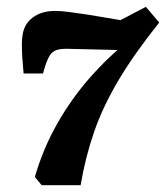

<svg xmlns="http://www.w3.org/2000/svg" viewBox="-20 -542 486 562"><path d="M102 0 82 -24Q106 -107 147.5 -180Q189 -253 243 -314.5Q297 -376 356 -422L302 -467L407 -522L446 -476Q374 -386 328 -309Q282 -232 256 -157.5Q230 -83 216 0ZM49 -327Q44 -380 44 -411Q44 -442 51.5 -460Q59 -478 75 -490Q101 -510 141 -510Q159 -510 181.5 -507Q204 -504 238 -499L405 -471L352 -395L183 -399Q159 -400 145.5 -395.5Q132 -391 123.5 -376Q115 -361 106 -327Z"/></svg>

Font: Rasa
Style: Bold Italic
Weight: 700
Italic angle: -7.10001°
Designer: Anna Giedrys (Yrsa+Rasa design), David Brezina (Yrsa art-direction, Rasa art-direction, design)
Foundry: Rosetta Type Foundry
Version: Version 2.004